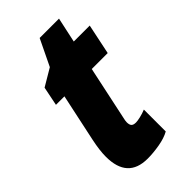

<svg xmlns="http://www.w3.org/2000/svg" viewBox="-211 -727 800 800"><g transform="rotate(-45 189.0 -327.0)"><path d="M39 -119Q39 -156 50 -208L95 -419H45L62 -503L138 -548L194 -664H308L284 -553H378L350 -419H256L206 -184Q202 -168 202 -159Q202 -144 208 -137.5Q214 -131 229 -131Q238 -131 255.5 -135Q273 -139 290 -146V-17Q265 -3 227.5 3.5Q190 10 157 10Q39 10 39 -119Z"/></g></svg>

Font: Noto Sans UI CondBlack
Style: Italic
Weight: 900
Width: 3
Italic angle: -12°
Designer: Monotype Design Team
Foundry: Monotype Imaging Inc.
Version: Version 1.001